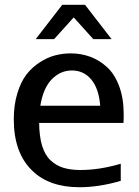

<svg xmlns="http://www.w3.org/2000/svg" viewBox="-20 -763 574 795"><path d="M441.9 -601.1H366.2L285.2 -690.9L204.1 -601.1H127.9L237.8 -743.2H332ZM147 -325.2H395Q389.2 -396.5 357.9 -433.8Q326.7 -471.2 277.8 -471.2Q230 -471.2 194.3 -434.6Q158.7 -397.9 147 -325.2ZM142.1 -253.9Q142.6 -197.8 154.5 -158.9Q166.5 -120.1 189.9 -98.6Q213.4 -77.1 242.9 -68.1Q272.5 -59.1 313 -59.1Q392.1 -59.1 480 -85V-14.2Q390.1 12.2 309.1 12.2Q183.6 12.2 113.8 -56.2Q37.1 -129.4 37.1 -269Q37.1 -328.6 51.8 -376.7Q66.4 -424.8 89.8 -454.8Q113.3 -484.9 144.8 -505.1Q176.3 -525.4 208 -533.7Q239.7 -542 272.9 -542Q315.4 -542 353.3 -528.1Q391.1 -514.2 422.9 -485.4Q454.6 -456.5 473.4 -406.2Q492.2 -356 492.2 -289.6Q492.2 -266.1 491.2 -253.9Z"/></svg>

Font: Aurulent Sans
Style: Regular
Weight: 400
Version: Version 2007.05.04